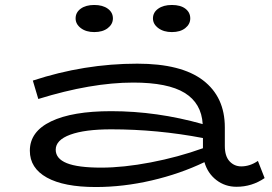

<svg xmlns="http://www.w3.org/2000/svg" viewBox="-20 -739 1092 772"><path d="M1044 -23Q993 12 931 12Q885 12 850 -15Q815 -42 802 -87Q704 -40 590 -13.5Q476 13 365 13Q237 13 168.5 -25Q100 -63 100 -133Q100 -210 185.5 -251Q271 -292 427 -292Q611 -292 795 -240Q790 -324 722.5 -365.5Q655 -407 516 -407Q347 -407 134 -341L112 -415Q319 -483 532 -483Q709 -483 796.5 -416Q884 -349 884 -227V-152Q884 -111 903 -90.5Q922 -70 950 -70Q985 -70 1017 -92ZM387 -65Q476 -65 586 -86Q696 -107 796 -143V-184Q613 -219 427 -219Q321 -219 262.5 -197.5Q204 -176 204 -137Q204 -101 248.5 -83Q293 -65 387 -65ZM284 -665Q284 -689 304.5 -704Q325 -719 359 -719Q393 -719 413.5 -704Q434 -689 434 -665Q434 -642 413.5 -626Q393 -610 359 -610Q326 -610 305 -626Q284 -642 284 -665ZM595 -665Q595 -689 616 -704Q637 -719 671 -719Q706 -719 725.5 -704Q745 -689 745 -665Q745 -642 725 -626Q705 -610 671 -610Q638 -610 616.5 -626Q595 -642 595 -665Z"/></svg>

Font: BioRhyme Expanded
Style: Regular
Weight: 400
Width: 7
Designer: Aoife Mooney
Foundry: Aoife Mooney Type
Version: Version 1.000